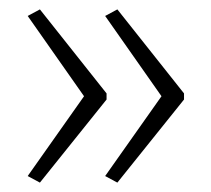

<svg xmlns="http://www.w3.org/2000/svg" viewBox="-20 -480 450 409"><path d="M372 -268V-281L230 -460L204 -446L324 -275L204 -105L230 -91ZM207 -268V-281L65 -460L39 -446L159 -275L39 -105L65 -91Z"/></svg>

Font: Noto Sans Ethiopic ExtraCondensed ExtraLight
Style: Regular
Weight: 200
Width: 2
Designer: Monotype Design Team
Foundry: Monotype Imaging Inc.
Version: Version 2.102